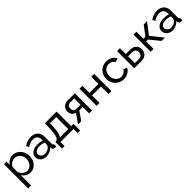

<svg xmlns="http://www.w3.org/2000/svg" viewBox="442 -2222 4125 4125"><g transform="rotate(-45 2505.0 -159.0)"><path d="M159.2 -103V212.9H70.8V-522H148.9V-423.8Q180.2 -472.7 230.5 -501.7Q280.8 -530.8 338.9 -530.8Q408.2 -530.8 465.6 -492.9Q522.9 -455.1 554.4 -393.6Q585.9 -332 585.9 -261.2Q585.9 -187 556.6 -125.2Q527.3 -63.5 473.4 -26.9Q419.4 9.8 352.1 9.8Q290 9.8 240 -21Q189.9 -51.8 159.2 -103ZM496.1 -261.2Q496.1 -340.8 444.1 -397.9Q392.1 -455.1 316.9 -455.1Q268.1 -455.1 218.5 -419.7Q168.9 -384.3 159.2 -337.9V-189Q181.2 -136.2 227.3 -101.1Q273.4 -65.9 325.2 -65.9Q375 -65.9 414.8 -94.2Q454.6 -122.6 475.3 -167Q496.1 -211.4 496.1 -261.2Z M652.3 -150.9Q652.3 -224.6 714.1 -269.3Q775.9 -314 875.5 -314Q956.5 -314 1018.6 -292V-330.1Q1018.6 -390.6 982.2 -424.8Q945.8 -459 880.4 -459Q803.7 -459 714.4 -398.9L682.6 -460.9Q785.6 -530.8 890.6 -530.8Q990.7 -530.8 1048.6 -475.1Q1106.4 -419.4 1106.4 -320.8V-100.1Q1106.4 -83.5 1113 -76.2Q1119.6 -68.8 1134.8 -67.9V0Q1110.8 3.9 1096.7 3.9Q1067.4 3.9 1050.8 -12Q1034.2 -27.8 1032.7 -48.8L1030.8 -82Q997.1 -39.1 942.6 -14.6Q888.2 9.8 832.5 9.8Q754.4 9.8 703.4 -36.6Q652.3 -83 652.3 -150.9ZM992.7 -113.8Q1004.4 -127 1011.5 -141.8Q1018.6 -156.7 1018.6 -167V-231.9Q955.1 -256.8 886.7 -256.8Q818.8 -256.8 777.6 -230.2Q736.3 -203.6 736.3 -158.2Q736.3 -117.7 768.1 -86.9Q799.8 -56.2 855.5 -56.2Q895.5 -56.2 932.9 -72Q970.2 -87.9 992.7 -113.8Z M1189.5 123V-78.1H1200.2Q1223.6 -78.1 1241.2 -91.3Q1258.8 -104.5 1273.7 -136.2Q1288.6 -168 1297.6 -226.8Q1306.6 -285.6 1309.1 -371.1L1314.5 -522H1669.4V-78.1H1740.2V123H1662.1V0H1267.1V123ZM1323.2 -78.1H1581.1V-443.8H1392.1L1389.2 -362.8Q1384.8 -237.8 1368.7 -170.7Q1352.5 -103.5 1323.2 -78.1Z M1799.3 0 1947.3 -210Q1895 -220.2 1864.5 -259.3Q1834 -298.3 1834 -361.8Q1834 -432.1 1882.8 -477.5Q1931.6 -522.9 2010.3 -522.9H2224.1V0H2136.2V-195.8H2034.2L1896 0ZM2016.1 -261.2H2136.2V-454.1H2025.9Q1979 -454.1 1950.9 -428Q1922.9 -401.9 1922.9 -359.9Q1922.9 -316.4 1947 -288.8Q1971.2 -261.2 2016.1 -261.2Z M2364.7 0V-522H2453.1V-306.2H2725.1V-522H2813V0H2725.1V-228H2453.1V0Z M3185.5 9.8Q3108.9 9.8 3047.6 -27.6Q2986.3 -64.9 2953.1 -127Q2919.9 -189 2919.9 -262.2Q2919.9 -335.9 2952.4 -396.7Q2984.9 -457.5 3045.9 -494.1Q3106.9 -530.8 3184.6 -530.8Q3260.7 -530.8 3318.1 -496.8Q3375.5 -462.9 3404.8 -403.8L3318.8 -377Q3298.8 -413.6 3262.5 -434.3Q3226.1 -455.1 3182.6 -455.1Q3109.4 -455.1 3059.6 -399.9Q3009.8 -344.7 3009.8 -262.2Q3009.8 -180.2 3060.8 -123Q3111.8 -65.9 3183.6 -65.9Q3229 -65.9 3269.8 -89.8Q3310.5 -113.8 3322.8 -147L3408.7 -121.1Q3385.3 -63 3324.2 -26.6Q3263.2 9.8 3185.5 9.8Z M3507.3 0V-522H3595.7V-344.2H3725.6Q3815.9 -344.2 3864.3 -298.6Q3912.6 -252.9 3912.6 -175.8Q3912.6 -97.7 3865.2 -48.8Q3817.9 0 3731.4 0ZM3595.7 -68.8H3719.7Q3771.5 -68.8 3797.6 -98.6Q3823.7 -128.4 3823.7 -173.8Q3823.7 -218.8 3798.6 -246.8Q3773.4 -274.9 3717.3 -274.9H3595.7Z M4007.3 0V-522H4095.7V-307.1H4153.3L4317.4 -522H4417.5L4222.7 -269L4440.4 0H4338.4L4153.3 -226.1H4095.7V0Z M4485.8 -150.9Q4485.8 -224.6 4547.6 -269.3Q4609.4 -314 4709 -314Q4790 -314 4852.1 -292V-330.1Q4852.1 -390.6 4815.7 -424.8Q4779.3 -459 4713.9 -459Q4637.2 -459 4547.9 -398.9L4516.1 -460.9Q4619.1 -530.8 4724.1 -530.8Q4824.2 -530.8 4882.1 -475.1Q4939.9 -419.4 4939.9 -320.8V-100.1Q4939.9 -83.5 4946.5 -76.2Q4953.1 -68.8 4968.3 -67.9V0Q4944.3 3.9 4930.2 3.9Q4900.9 3.9 4884.3 -12Q4867.7 -27.8 4866.2 -48.8L4864.3 -82Q4830.6 -39.1 4776.1 -14.6Q4721.7 9.8 4666 9.8Q4587.9 9.8 4536.9 -36.6Q4485.8 -83 4485.8 -150.9ZM4826.2 -113.8Q4837.9 -127 4845 -141.8Q4852.1 -156.7 4852.1 -167V-231.9Q4788.6 -256.8 4720.2 -256.8Q4652.3 -256.8 4611.1 -230.2Q4569.8 -203.6 4569.8 -158.2Q4569.8 -117.7 4601.6 -86.9Q4633.3 -56.2 4689 -56.2Q4729 -56.2 4766.4 -72Q4803.7 -87.9 4826.2 -113.8Z"/></g></svg>

Font: Rawline Medium
Style: Regular
Weight: 500
Designer: Matt McInerney, Pablo Impallari, Rodrigo Fuenzalida
Foundry: Matt McInerney, Pablo Impallari, Rodrigo Fuenzalida
Version: Version 4.020;PS 004.020;hotconv 1.0.88;makeotf.lib2.5.64775